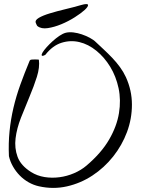

<svg xmlns="http://www.w3.org/2000/svg" viewBox="-20 -913 686 933"><path d="M168.9 -7.8Q142.6 -13.7 118.7 -27.3Q94.7 -41 75.7 -60.5Q56.6 -80.1 43 -104Q29.3 -127.9 23.4 -154.3Q20.5 -216.8 26.4 -274.9Q32.2 -333 45.4 -389.2Q58.6 -445.3 78.6 -501Q98.6 -556.6 123 -615.2Q123 -617.2 126 -620.1Q128.9 -623 130.9 -623Q135.7 -624 150.4 -624Q165 -624 168.9 -623Q173.8 -585.9 159.2 -539.6Q144.5 -493.2 123.5 -443.4Q102.5 -393.6 82 -341.3Q61.5 -289.1 55.7 -241.2Q49.8 -193.4 65.4 -150.9Q81.1 -108.4 130.9 -77.1Q160.2 -58.6 196.3 -52.7Q232.4 -46.9 269 -51.8Q305.7 -56.6 339.8 -71.3Q374 -85.9 400.4 -108.4Q472.7 -169.9 510.3 -234.9Q547.9 -299.8 558.1 -363.3Q568.4 -426.8 556.2 -484.4Q543.9 -542 515.6 -588.4Q487.3 -634.8 448.2 -666.5Q409.2 -698.2 365.7 -708.5Q322.3 -718.8 278.8 -705.1Q235.4 -691.4 200.2 -646.5Q185.5 -638.7 183.1 -643.1Q180.7 -647.5 187 -658.2Q193.4 -668.9 206.5 -683.6Q219.7 -698.2 235.8 -712.9Q252 -727.5 268.6 -738.8Q285.2 -750 299.8 -753.9Q316.4 -757.8 336.9 -755.4Q357.4 -752.9 377.4 -746.1Q397.5 -739.3 416 -729.5Q434.6 -719.7 446.3 -708Q464.8 -690.4 485.4 -671.4Q505.9 -652.3 525.9 -631.3Q545.9 -610.4 563 -586.9Q580.1 -563.5 591.8 -538.1Q621.1 -473.6 621.1 -404.8Q621.1 -335.9 597.2 -271.5Q573.2 -207 529.8 -152.3Q486.3 -97.7 429.2 -60.1Q372.1 -22.5 305.2 -7.3Q238.3 7.8 168.9 -7.8ZM162.1 -786.1Q160.2 -787.1 157.7 -793Q155.3 -798.8 154.3 -800.8Q148.4 -814.5 168.5 -826.2Q188.5 -837.9 222.2 -848.1Q255.9 -858.4 296.9 -868.2Q337.9 -877.9 375 -888.7Q406.2 -897.5 407.7 -889.2Q409.2 -880.9 391.6 -864.7Q374 -848.6 343.3 -829.1Q312.5 -809.6 278.3 -795.4Q244.1 -781.2 212.4 -776.4Q180.7 -771.5 162.1 -786.1Z"/></svg>

Font: Give You Glory
Style: Regular
Weight: 400
Designer: Kimberly Geswein
Foundry: Kimberly Geswein
Version: Version 1.002